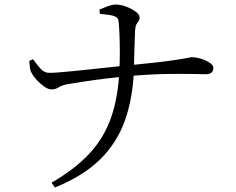

<svg xmlns="http://www.w3.org/2000/svg" viewBox="-20 -777 1040 846"><path d="M207 28Q311 -32 375 -101.5Q439 -171 470 -260.5Q501 -350 506 -469Q508 -503 508 -544.5Q508 -586 506.5 -624.5Q505 -663 502 -686Q501 -698 487.5 -704Q474 -710 455.5 -712Q437 -714 420 -716L418 -735Q429 -740 452 -748.5Q475 -757 490 -757Q513 -757 537 -747.5Q561 -738 578 -725.5Q595 -713 595 -701Q595 -689 590 -683Q585 -677 580.5 -668.5Q576 -660 575 -639Q573 -599 572 -551.5Q571 -504 570 -466Q565 -343 530 -245Q495 -147 420.5 -74Q346 -1 222 49ZM206 -383Q193 -383 175 -395.5Q157 -408 141.5 -425Q126 -442 121 -453Q114 -463 112 -477.5Q110 -492 109 -509L126 -516Q141 -494 158.5 -474.5Q176 -455 200 -456Q214 -456 245 -458.5Q276 -461 315.5 -465Q355 -469 396.5 -473.5Q438 -478 475 -482Q512 -486 536 -488Q618 -496 669.5 -502Q721 -508 750.5 -512.5Q780 -517 794.5 -519.5Q809 -522 815 -523.5Q821 -525 826 -525Q837 -525 853 -521.5Q869 -518 884 -511.5Q899 -505 909.5 -496.5Q920 -488 920 -477Q920 -463 911 -456.5Q902 -450 889 -450Q871 -450 828.5 -451Q786 -452 714.5 -451Q643 -450 537 -441Q498 -437 448 -431Q398 -425 352 -418Q306 -411 277 -406Q252 -401 238 -392Q224 -383 206 -383Z"/></svg>

Font: Noto Serif SC
Style: Regular
Weight: 400
Designer: Ryoko NISHIZUKA 西塚涼子 (kana & ideographs); Frank Grießhammer (Latin, Greek & Cyrillic); Wenlong ZHANG 张文龙 (bopomofo); San
Foundry: Adobe
Version: Version 2.002-H1;hotconv 1.1.0;makeotfexe 2.6.0